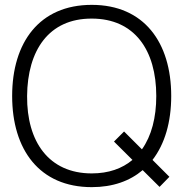

<svg xmlns="http://www.w3.org/2000/svg" viewBox="-20 -755 754 790"><path d="M684.5 -360C684.5 -580.5 572.5 -735 357.5 -735C142 -735 30 -580.5 30 -360C30 -139.5 142 15 357.5 15C444.5 15 514.5 -10.5 567 -55L636.5 14L677 -27.5L607.5 -97C658.5 -163 684.5 -253.5 684.5 -360ZM357.5 -41.5C180.5 -41.5 90 -172.5 91.5 -360C93 -547.5 180.5 -679 357.5 -678.5C534.5 -678.5 623 -547.5 623 -360C623 -271.5 603.5 -196 564 -140.5L490.5 -214L449 -172.5L525 -97C482.5 -61.5 427 -41.5 357.5 -41.5Z"/></svg>

Font: Hauora Light
Style: Regular
Weight: 300
Designer: Wayne Shih
Foundry: WCYS
Version: Version 1.001;hotconv 1.0.109;makeotfexe 2.5.65596